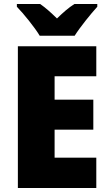

<svg xmlns="http://www.w3.org/2000/svg" viewBox="-20 -947 550 967"><path d="M180 -767H356C383 -810 438 -878 470 -913V-927H355C325 -908 299 -885 267 -854C235 -885 211 -907 182 -927H65V-913C99 -878 155 -809 180 -767ZM465 0V-153H255V-294H450V-445H255V-563H465V-714H70V0Z"/></svg>

Font: Noto Sans Armenian SemiCondensed Black
Style: Regular
Weight: 900
Width: 4
Designer: Monotype Design Team
Foundry: Monotype Imaging Inc.
Version: Version 2.008